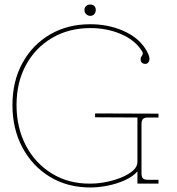

<svg xmlns="http://www.w3.org/2000/svg" viewBox="-20 -811 780 848"><path d="M379 17Q278 17 200.5 -30Q123 -77 79 -159.5Q35 -242 35 -347Q35 -452 79 -532.5Q123 -613 200.5 -658.5Q278 -704 379 -704Q457 -704 523 -675.5Q589 -647 622 -596Q636 -574 639 -560Q642 -546 637 -538Q630 -526 615.5 -529.5Q601 -533 601 -549Q601 -557 605 -562Q609 -567 610.5 -573Q612 -579 604 -590Q573 -636 512 -661.5Q451 -687 379 -687Q284 -687 210 -643.5Q136 -600 94.5 -523.5Q53 -447 53 -347Q53 -247 94.5 -168Q136 -89 210 -44Q284 1 379 0Q414 0 450.5 -7.5Q487 -15 518 -28Q549 -41 568 -58Q587 -75 587 -96V-292L400 -293V-310L680 -309V-292H633Q617 -292 611 -285Q605 -278 605 -263V-45Q605 -30 611 -23.5Q617 -17 633 -17H680V0H587V-54Q567 -31 531.5 -15Q496 1 455.5 9Q415 17 379 17ZM379 -741Q368 -741 360.5 -748.5Q353 -756 353 -767Q353 -778 360.5 -784.5Q368 -791 379 -791Q390 -791 396.5 -784.5Q403 -778 403 -767Q403 -756 396.5 -748.5Q390 -741 379 -741Z"/></svg>

Font: Grandiflora One
Style: Regular
Weight: 400
Designer: Haesung Cho
Foundry: JAMO
Version: Version 1.000; ttfautohint (v1.8.4.7-5d5b);gftools[0.9.28]